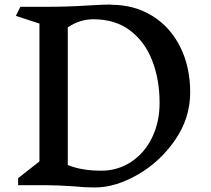

<svg xmlns="http://www.w3.org/2000/svg" viewBox="-20 -816 929 847"><path d="M819 -409Q819 -295 752.5 -198.5Q686 -102 587.5 -45.5Q489 11 399 11Q353 11 306 6Q229 1 187 1H60V-30L154 -104V-712L50 -746L70 -786H186Q281 -786 371 -792Q439 -796 470 -796V-795Q573 -795 652.5 -745.5Q732 -696 775.5 -608Q819 -520 819 -409ZM684 -362Q684 -464 652 -547.5Q620 -631 554.5 -681Q489 -731 392 -731Q331 -731 279 -695V-88Q340 -63 427 -63Q499 -63 558 -101.5Q617 -140 650.5 -208.5Q684 -277 684 -362ZM250 -414ZM250 -414Z"/></svg>

Font: Inknut Antiqua
Style: Regular
Weight: 400
Designer: Claus Eggers Sørensen
Foundry: Claus Eggers Sørensen
Version: Version 1.003; ttfautohint (v1.8.2) -l 8 -r 50 -G 200 -x 14 